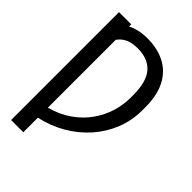

<svg xmlns="http://www.w3.org/2000/svg" viewBox="-268 -852 1172 1172"><g transform="rotate(45 318.0 -266.5)"><path d="M161.1 -727.5V-709Q186.5 -722.2 218.8 -729.7Q251 -737.3 292.5 -737.3Q378.9 -737.3 443.6 -703.9Q508.3 -670.4 544.2 -602.3Q580.1 -534.2 580.1 -430.2V-404.8Q580.1 -316.4 548.8 -237.5Q517.6 -158.7 461.2 -94.7Q404.8 -30.8 328.4 13.9Q252 58.6 161.1 78.6V204.1H55.7V-727.5ZM161.1 -7.8Q241.7 -29.8 301 -71.8Q360.4 -113.8 398.9 -168.5Q437.5 -223.1 456.3 -284.2Q475.1 -345.2 475.1 -404.8V-432.1Q475.1 -546.4 428.7 -599.4Q382.3 -652.3 293.5 -652.3Q243.7 -652.3 211.9 -637Q180.2 -621.6 161.1 -593.8Z"/></g></svg>

Font: Inter
Style: Regular
Weight: 400
Designer: Rasmus Andersson
Foundry: rsms
Version: Version 4.001;git-9221beed3